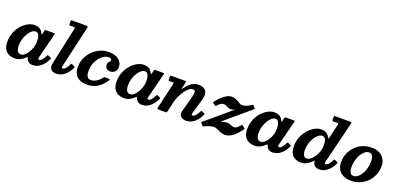

<svg xmlns="http://www.w3.org/2000/svg" viewBox="11 -1761 5709 2761"><g transform="rotate(20 2865.0 -381.0)"><path d="M415.5 -320Q415.5 -274 400.8 -229Q386 -184 362.5 -147.5Q339 -111 311.8 -89.5Q284.5 -68 259.5 -68Q224.5 -68 206 -96.2Q187.5 -124.5 187.5 -180Q187.5 -230.5 201.8 -278.8Q216 -327 239.8 -366Q263.5 -405 291.5 -428.2Q319.5 -451.5 347 -451.5Q374.5 -451.5 389.2 -433.2Q404 -415 409.8 -385Q415.5 -355 415.5 -320ZM681 -145.5Q687.5 -159 686.2 -163.5Q685 -168 672.5 -173.5L642 -186.5Q631 -191 627 -189.5Q623 -188 617.5 -176Q605 -149 590.5 -128.2Q576 -107.5 561 -96Q546 -84.5 533 -84.5Q517 -84.5 517 -101Q517 -105 517.8 -110.5Q518.5 -116 519.5 -120L615.5 -499Q619 -512 616.2 -516Q613.5 -520 596 -520H484Q472 -520 468 -516.8Q464 -513.5 462.5 -505.5L452.5 -460.5Q448 -441.5 444.2 -441.2Q440.5 -441 433.5 -457Q416.5 -494.5 385.2 -514.2Q354 -534 302 -534Q255.5 -534 205.5 -507.8Q155.5 -481.5 112.2 -433.5Q69 -385.5 42 -319.8Q15 -254 15 -175Q15 -102.5 41 -61Q67 -19.5 108.5 -2.2Q150 15 197 15Q242.5 15 280.8 -4.5Q319 -24 349 -55Q358 -63.5 362.5 -64.8Q367 -66 370.5 -59.5Q371.5 -56.5 373 -51.8Q374.5 -47 376.5 -39Q386 -15.5 409.5 1Q433 17.5 469.5 17.5Q537 17.5 591.8 -27.2Q646.5 -72 681 -145.5Z M1024.5 -743Q1029.5 -765.5 1026 -772.8Q1022.5 -780 993 -780H787Q775.5 -780 772.2 -776.5Q769 -773 769 -761V-717.5Q769 -706 773 -703Q777 -700 789 -700H835.5Q856 -700 858.2 -694.5Q860.5 -689 857 -673L735.5 -112.5Q733.5 -103 731.8 -90.5Q730 -78 730 -68.5Q730 -27.5 756.8 -5Q783.5 17.5 831.5 17.5Q900 17.5 955.8 -28.5Q1011.5 -74.5 1046 -150.5Q1050.5 -161 1048.5 -164.5Q1046.5 -168 1036 -172.5L1005 -186.5Q992 -192 988.2 -189.2Q984.5 -186.5 979 -174.5Q960.5 -134 937.5 -109.2Q914.5 -84.5 895 -84.5Q879 -84.5 879 -101Q879 -105 879.8 -110.5Q880.5 -116 881.5 -120Z M1647.5 -379.5Q1647.5 -425.5 1622.2 -460.5Q1597 -495.5 1550.5 -515.2Q1504 -535 1440.5 -535Q1372.5 -535 1310.2 -508Q1248 -481 1198.8 -432.5Q1149.5 -384 1120.8 -319.5Q1092 -255 1092 -180Q1092 -110 1119.5 -67Q1147 -24 1194.5 -4.5Q1242 15 1302 15Q1370.5 15 1423.8 -9.8Q1477 -34.5 1516.2 -73.2Q1555.5 -112 1581.5 -154Q1588.5 -165 1583 -169Q1577.5 -173 1562.5 -173H1515.5Q1502 -173 1497 -169.2Q1492 -165.5 1486.5 -158Q1468 -132.5 1443 -111.8Q1418 -91 1389.2 -78.8Q1360.5 -66.5 1331.5 -66.5Q1304.5 -66.5 1288 -79.5Q1271.5 -92.5 1263.5 -117.8Q1255.5 -143 1255.5 -180Q1255.5 -240 1274.2 -291.2Q1293 -342.5 1323.5 -381.2Q1354 -420 1390.5 -441.5Q1427 -463 1462.5 -463Q1488 -463 1497.8 -453.8Q1507.5 -444.5 1507.5 -429.5Q1507.5 -419.5 1498.2 -410.8Q1489 -402 1479.8 -389.2Q1470.5 -376.5 1470.5 -355.5Q1470.5 -317 1493.8 -297.2Q1517 -277.5 1549 -277.5Q1573.5 -277.5 1596 -288Q1618.5 -298.5 1633 -320.8Q1647.5 -343 1647.5 -379.5Z M2088 -320Q2088 -274 2073.2 -229Q2058.5 -184 2035 -147.5Q2011.5 -111 1984.2 -89.5Q1957 -68 1932 -68Q1897 -68 1878.5 -96.2Q1860 -124.5 1860 -180Q1860 -230.5 1874.2 -278.8Q1888.5 -327 1912.2 -366Q1936 -405 1964 -428.2Q1992 -451.5 2019.5 -451.5Q2047 -451.5 2061.8 -433.2Q2076.5 -415 2082.2 -385Q2088 -355 2088 -320ZM2353.5 -145.5Q2360 -159 2358.8 -163.5Q2357.5 -168 2345 -173.5L2314.5 -186.5Q2303.5 -191 2299.5 -189.5Q2295.5 -188 2290 -176Q2277.5 -149 2263 -128.2Q2248.5 -107.5 2233.5 -96Q2218.5 -84.5 2205.5 -84.5Q2189.5 -84.5 2189.5 -101Q2189.5 -105 2190.2 -110.5Q2191 -116 2192 -120L2288 -499Q2291.5 -512 2288.8 -516Q2286 -520 2268.5 -520H2156.5Q2144.5 -520 2140.5 -516.8Q2136.5 -513.5 2135 -505.5L2125 -460.5Q2120.5 -441.5 2116.8 -441.2Q2113 -441 2106 -457Q2089 -494.5 2057.8 -514.2Q2026.5 -534 1974.5 -534Q1928 -534 1878 -507.8Q1828 -481.5 1784.8 -433.5Q1741.5 -385.5 1714.5 -319.8Q1687.5 -254 1687.5 -175Q1687.5 -102.5 1713.5 -61Q1739.5 -19.5 1781 -2.2Q1822.5 15 1869.5 15Q1915 15 1953.2 -4.5Q1991.5 -24 2021.5 -55Q2030.5 -63.5 2035 -64.8Q2039.5 -66 2043 -59.5Q2044 -56.5 2045.5 -51.8Q2047 -47 2049 -39Q2058.5 -15.5 2082 1Q2105.5 17.5 2142 17.5Q2209.5 17.5 2264.2 -27.2Q2319 -72 2353.5 -145.5Z M2401.5 -520Q2389 -520 2385.8 -516.2Q2382.5 -512.5 2382.5 -499.5V-463Q2382.5 -449 2385.8 -444.5Q2389 -440 2403 -440H2441Q2461 -440 2464.2 -436.5Q2467.5 -433 2464 -417.5L2374 -28Q2370 -10 2373 -5Q2376 0 2399.5 0H2493.5Q2510.5 0 2515.5 -5.5Q2520.5 -11 2523.5 -24.5L2556.5 -169Q2568 -218.5 2590.2 -267.2Q2612.5 -316 2641 -356Q2669.5 -396 2699.8 -420.2Q2730 -444.5 2757.5 -444.5Q2782.5 -444.5 2790.5 -428.8Q2798.5 -413 2794.2 -385.2Q2790 -357.5 2779.5 -320L2721.5 -108.5Q2719 -100 2717 -88.8Q2715 -77.5 2715 -68Q2715 -30.5 2741.5 -7.8Q2768 15 2819 15Q2886 15 2941.2 -30Q2996.5 -75 3029.5 -147.5Q3036 -161 3035 -165.5Q3034 -170 3021.5 -175.5L2990.5 -190.5Q2980 -194.5 2975.2 -191Q2970.5 -187.5 2966 -177Q2946 -134.5 2923 -110.8Q2900 -87 2881 -87Q2865 -87 2865 -103.5Q2865 -111.5 2869 -125.5L2932 -341Q2949 -398.5 2945 -436Q2941 -473.5 2921.5 -495Q2902 -516.5 2873.5 -525.2Q2845 -534 2813.5 -534Q2760.5 -534 2712.8 -503.5Q2665 -473 2624 -415.5Q2607.5 -392 2604.2 -393.8Q2601 -395.5 2606 -417.5L2625.5 -500Q2628.5 -513 2624.8 -516.5Q2621 -520 2604.5 -520Z M3101.5 -382Q3093.5 -372 3092.5 -367.5Q3091.5 -363 3102.5 -356.5L3132.5 -336Q3145.5 -328 3148.8 -330.5Q3152 -333 3161.5 -344Q3179.5 -365.5 3201.2 -380.5Q3223 -395.5 3246.5 -395.5Q3272 -395.5 3287.5 -386.8Q3303 -378 3320 -369Q3337 -360 3366.5 -360Q3382 -360 3400 -366Q3411.5 -369 3416.8 -373.8Q3422 -378.5 3424 -375.5Q3425.5 -372.5 3418.8 -368Q3412 -363.5 3404.5 -357.5L3040 -49.5Q3032.5 -43.5 3031.2 -41Q3030 -38.5 3036 -31.5L3064 2Q3070.5 10 3073 10Q3075.5 10 3085 4.5Q3103.5 -6 3129.5 -16Q3155.5 -26 3182.5 -32.5Q3209.5 -39 3230.5 -39Q3253.5 -39 3281.5 -25.5Q3309.5 -12 3342 1.5Q3374.5 15 3411.5 15Q3448.5 15 3483 -1.5Q3517.5 -18 3547.8 -44Q3578 -70 3602.2 -99Q3626.5 -128 3643 -152.5Q3649 -162 3648.8 -165Q3648.5 -168 3639.5 -174.5L3605.5 -201Q3598 -207.5 3595.2 -206.2Q3592.5 -205 3587 -197Q3567 -169.5 3544.2 -151.5Q3521.5 -133.5 3493 -133.5Q3477.5 -133.5 3463 -140.5Q3448.5 -147.5 3429.2 -154.2Q3410 -161 3380.5 -161Q3360 -161 3328 -153Q3311 -148.5 3304.5 -144.5Q3298 -140.5 3295.5 -144.5Q3293.5 -147.5 3301.5 -153.5Q3309.5 -159.5 3321.5 -169.5L3679 -472.5Q3688 -480 3688.2 -483Q3688.5 -486 3681 -495L3657.5 -523.5Q3650.5 -531.5 3647.8 -530.5Q3645 -529.5 3636 -523.5Q3618.5 -512.5 3595.2 -500.2Q3572 -488 3547.2 -479.5Q3522.5 -471 3501.5 -471Q3480.5 -471 3462.5 -480.8Q3444.5 -490.5 3424.8 -503Q3405 -515.5 3379 -525.2Q3353 -535 3315.5 -535Q3286.5 -535 3256.2 -519.8Q3226 -504.5 3197.2 -480.8Q3168.5 -457 3143.8 -430.8Q3119 -404.5 3101.5 -382Z M4086.5 -320Q4086.5 -274 4071.8 -229Q4057 -184 4033.5 -147.5Q4010 -111 3982.8 -89.5Q3955.5 -68 3930.5 -68Q3895.5 -68 3877 -96.2Q3858.5 -124.5 3858.5 -180Q3858.5 -230.5 3872.8 -278.8Q3887 -327 3910.8 -366Q3934.5 -405 3962.5 -428.2Q3990.5 -451.5 4018 -451.5Q4045.5 -451.5 4060.2 -433.2Q4075 -415 4080.8 -385Q4086.5 -355 4086.5 -320ZM4352 -145.5Q4358.5 -159 4357.2 -163.5Q4356 -168 4343.5 -173.5L4313 -186.5Q4302 -191 4298 -189.5Q4294 -188 4288.5 -176Q4276 -149 4261.5 -128.2Q4247 -107.5 4232 -96Q4217 -84.5 4204 -84.5Q4188 -84.5 4188 -101Q4188 -105 4188.8 -110.5Q4189.5 -116 4190.5 -120L4286.5 -499Q4290 -512 4287.2 -516Q4284.5 -520 4267 -520H4155Q4143 -520 4139 -516.8Q4135 -513.5 4133.5 -505.5L4123.5 -460.5Q4119 -441.5 4115.2 -441.2Q4111.5 -441 4104.5 -457Q4087.5 -494.5 4056.2 -514.2Q4025 -534 3973 -534Q3926.5 -534 3876.5 -507.8Q3826.5 -481.5 3783.2 -433.5Q3740 -385.5 3713 -319.8Q3686 -254 3686 -175Q3686 -102.5 3712 -61Q3738 -19.5 3779.5 -2.2Q3821 15 3868 15Q3913.5 15 3951.8 -4.5Q3990 -24 4020 -55Q4029 -63.5 4033.5 -64.8Q4038 -66 4041.5 -59.5Q4042.5 -56.5 4044 -51.8Q4045.5 -47 4047.5 -39Q4057 -15.5 4080.5 1Q4104 17.5 4140.5 17.5Q4208 17.5 4262.8 -27.2Q4317.5 -72 4352 -145.5Z M4801.5 -320Q4801.5 -274 4785.2 -229Q4769 -184 4743.5 -147.5Q4718 -111 4689.2 -89.5Q4660.5 -68 4635.5 -68Q4600.5 -68 4584.5 -96.2Q4568.5 -124.5 4568.5 -180Q4568.5 -230.5 4583.5 -278.8Q4598.5 -327 4623.2 -366Q4648 -405 4676.8 -428.2Q4705.5 -451.5 4733 -451.5Q4763 -451.5 4777.5 -433.2Q4792 -415 4796.8 -385Q4801.5 -355 4801.5 -320ZM5069 -149Q5074 -159.5 5072.2 -163.5Q5070.5 -167.5 5060.5 -172L5024.5 -188.5Q5016.5 -192.5 5013.2 -191.2Q5010 -190 5006.5 -182Q4987.5 -138 4963.5 -111.2Q4939.5 -84.5 4919 -84.5Q4903 -84.5 4903 -101Q4903 -105 4903.8 -110.5Q4904.5 -116 4905.5 -120L5062 -754.5Q5066 -772 5061 -776Q5056 -780 5034 -780H4810.5Q4799.5 -780 4796.8 -776Q4794 -772 4794 -760.5V-720Q4794 -707.5 4798.2 -703.8Q4802.5 -700 4814.5 -700H4874Q4888.5 -700 4890.5 -695.2Q4892.5 -690.5 4890 -680L4839 -461Q4835 -445 4830 -446Q4825 -447 4817 -463.5Q4801 -497 4770.2 -515.5Q4739.5 -534 4688 -534Q4652.5 -534 4613 -517Q4573.5 -500 4535.8 -468.2Q4498 -436.5 4467.8 -392.2Q4437.5 -348 4419.2 -293Q4401 -238 4401 -175Q4401 -102.5 4424.5 -61Q4448 -19.5 4487 -2.2Q4526 15 4573 15Q4622.5 15 4663.8 -7.5Q4705 -30 4738 -66Q4747 -76 4751.5 -77Q4756 -78 4756.5 -68.5Q4757 -65.5 4757.2 -60.2Q4757.5 -55 4759 -46.5Q4768 -18.5 4791.8 -0.5Q4815.5 17.5 4855.5 17.5Q4924 17.5 4979.2 -28Q5034.5 -73.5 5069 -149Z M5117 -190Q5117 -125 5144.8 -79.2Q5172.5 -33.5 5222.8 -9.2Q5273 15 5341 15Q5414.5 15 5477.2 -12Q5540 -39 5586.8 -86.5Q5633.5 -134 5659.2 -196.5Q5685 -259 5685 -330Q5685 -395 5657.5 -441Q5630 -487 5579.5 -511Q5529 -535 5461 -535Q5387.5 -535 5324.8 -508.2Q5262 -481.5 5215.5 -434Q5169 -386.5 5143 -324Q5117 -261.5 5117 -190ZM5282 -175Q5282 -229.5 5295.8 -279.8Q5309.5 -330 5333.2 -370.2Q5357 -410.5 5387.2 -434Q5417.5 -457.5 5451 -457.5Q5475.5 -457.5 5490.8 -443.8Q5506 -430 5513 -404.8Q5520 -379.5 5520 -345Q5520 -291.5 5506.5 -240.8Q5493 -190 5469.2 -149.8Q5445.5 -109.5 5415 -86Q5384.5 -62.5 5351 -62.5Q5326.5 -62.5 5311.5 -76.2Q5296.5 -90 5289.2 -115.2Q5282 -140.5 5282 -175Z"/></g></svg>

Font: Besley
Style: Bold Italic
Weight: 700
Italic angle: -13°
Designer: Owen Earl
Foundry: indestructible type*
Version: Version 2.001